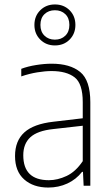

<svg xmlns="http://www.w3.org/2000/svg" viewBox="-20 -834 498 862"><path d="M197 8Q129.5 8 88.5 -28.5Q47.5 -65 47.5 -133.5Q47.5 -201.5 89.2 -239.5Q131 -277.5 219.5 -287.5L351.5 -303V-375.5Q351.5 -458.5 315 -486.8Q278.5 -515 211.5 -515Q183 -515 147.5 -509.2Q112 -503.5 75.5 -491V-525Q104.5 -536 141.8 -542Q179 -548 212 -548Q294.5 -548 340 -510.8Q385.5 -473.5 385.5 -375V0H355.5L352.5 -62.5H348.5Q322 -28.5 282.5 -10.2Q243 8 197 8ZM84.5 -137Q84.5 -25 199.5 -25Q238.5 -25 279 -44Q319.5 -63 351.5 -110.5V-269.5L218.5 -254.5Q148 -247 116.2 -217.8Q84.5 -188.5 84.5 -137ZM226.5 -630Q187 -630 160.8 -656.2Q134.5 -682.5 134.5 -722Q134.5 -762 160.8 -788Q187 -814 226.5 -814Q266.5 -814 292.5 -788Q318.5 -762 318.5 -722Q318.5 -682.5 292.5 -656.2Q266.5 -630 226.5 -630ZM226.5 -656Q255 -656 273.2 -673.8Q291.5 -691.5 291.5 -722Q291.5 -753 273.2 -770.5Q255 -788 226.5 -788Q198 -788 179.8 -770.5Q161.5 -753 161.5 -722Q161.5 -691.5 179.8 -673.8Q198 -656 226.5 -656Z"/></svg>

Font: Encode Sans Semi Condensed Thin
Style: Regular
Weight: 100
Width: 4
Designer: Multiple Designers
Foundry: Impallari Type
Version: Version 3.000; ttfautohint (v1.8.3) -l 8 -r 50 -G 200 -x 14 